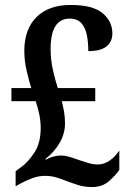

<svg xmlns="http://www.w3.org/2000/svg" viewBox="-20 -744 523 774"><path d="M351 10Q320 10 295 2Q270 -6 249 -14Q227 -23 206.5 -29Q186 -35 162 -35Q135 -35 111 -26Q87 -17 64 -5L43 7V-54L66 -71Q92 -89 118 -128Q144 -167 144 -227Q144 -256 138.5 -282.5Q133 -309 124 -336H26V-389H106Q97 -418 87.5 -458.5Q78 -499 78 -539Q78 -626 127 -675Q176 -724 265 -724Q354 -724 393.5 -691Q433 -658 433 -609Q433 -576 409.5 -557Q386 -538 336 -538Q336 -571 330.5 -601Q325 -631 308.5 -650Q292 -669 261 -669Q184 -669 184 -546Q184 -502 194 -459Q204 -416 213 -389H364V-336H229Q235 -313 238.5 -292Q242 -271 242 -246Q242 -206 221 -169Q200 -132 163 -103L165 -100Q178 -108 194 -112.5Q210 -117 225 -117Q243 -117 262.5 -111Q282 -105 301 -98Q319 -92 337.5 -86.5Q356 -81 374 -81Q400 -81 422.5 -97Q445 -113 461 -137V-59Q445 -36 418.5 -13Q392 10 351 10Z"/></svg>

Font: Noto Serif Thai Condensed SemiBold
Style: Regular
Weight: 600
Width: 3
Designer: Monotype Design Team
Foundry: Monotype Imaging Inc.
Version: Version 2.002; ttfautohint (v1.8.4.7-5d5b)